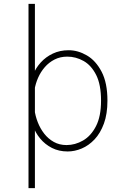

<svg xmlns="http://www.w3.org/2000/svg" viewBox="-20 -770 690 990"><path d="M127 200V-750H160V200ZM329 11Q283.5 11 247.8 -7.2Q212 -25.5 187 -55.8Q162 -86 149 -123.5Q136 -161 136 -199L158 -205Q162 -172 174.8 -139.5Q187.5 -107 208.2 -80.5Q229 -54 257.8 -38Q286.5 -22 323 -22Q367.5 -22 408.2 -45.5Q449 -69 475 -119.5Q501 -170 501 -251Q501 -333.5 476 -383.2Q451 -433 411.2 -455.5Q371.5 -478 327 -478Q290.5 -478 261.5 -463.2Q232.5 -448.5 211 -423.8Q189.5 -399 176.2 -368.5Q163 -338 158 -307L136 -312Q136 -348.5 150 -383.8Q164 -419 190 -447.8Q216 -476.5 252.5 -493.8Q289 -511 334 -511Q382 -511 428 -484.2Q474 -457.5 504 -400Q534 -342.5 534 -251Q534 -182.5 515.8 -132.8Q497.5 -83 467.5 -51.2Q437.5 -19.5 401.2 -4.2Q365 11 329 11Z"/></svg>

Font: Trispace Thin
Style: Regular
Weight: 100
Designer: Tyler Finck
Foundry: Etcetera Type Company
Version: Version 1.210